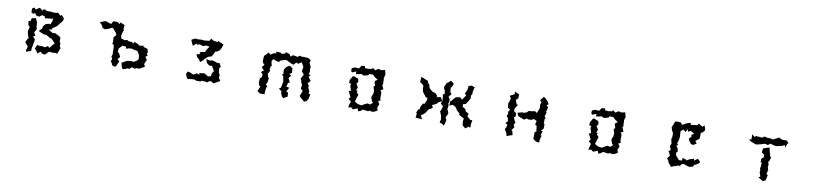

<svg xmlns="http://www.w3.org/2000/svg" viewBox="2 -1430 9997 2362"><g transform="rotate(10 5000.0 -249.0)"><path d="M421 -80 398 -32 422 -4 441 25 473 -5 505 19 535 21 551 3 579 -23 624 -18 668 -23 676 -9 692 -44 710 -92 697 -107V-149L685 -165L686 -213L670 -231L617 -259L584 -257V-255L536 -282L533 -296L556 -292L569 -316L606 -340L626 -357L650 -389L662 -402L682 -429L686 -459L652 -495L640 -482L603 -515L580 -507L523 -508L521 -513L470 -510L426 -529L410 -506L374 -535L359 -528L328 -505L304 -526L281 -511L279 -464L304 -446L327 -462L344 -434L382 -426L417 -451L448 -442L460 -418L485 -423L550 -428L554 -447L556 -423L551 -391L536 -358L517 -361L477 -349L453 -324L445 -290L408 -251L443 -235L476 -222L508 -221L530 -208L574 -183L570 -195L631 -134L624 -132L573 -69L553 -89L517 -67L491 -74L450 -73ZM264 -351 270 -301 291 -281 277 -234 280 -205 288 -178 301 -144 286 -125 269 -88 291 -60 310 -38 295 9 302 27 357 6 360 -7 359 -28 366 -55 376 -112 380 -139 351 -176 380 -184 356 -224 369 -247 381 -273 373 -297 369 -347 371 -349 346 -401 296 -391 288 -356Z M1541 -78 1478 -43 1492 7 1507 33 1547 20 1570 9 1585 17 1612 -11 1653 1 1670 -10 1700 -9 1720 -15 1772 -47 1755 -76 1780 -133 1755 -166 1781 -186 1763 -213 1777 -218 1765 -267 1710 -283 1713 -296 1647 -289 1650 -300 1593 -324 1578 -300 1564 -317 1518 -319 1501 -331 1469 -324 1425 -337 1417 -371 1430 -425 1439 -442 1431 -461 1436 -506 1380 -531 1376 -509 1341 -529H1291L1271 -491L1216 -508L1204 -515L1151 -498L1130 -486L1155 -464L1185 -410L1182 -425L1207 -413L1268 -435L1282 -444L1300 -447L1345 -396L1358 -369L1325 -331L1331 -318L1330 -268L1327 -256L1349 -239L1352 -206V-162L1354 -123L1344 -102L1357 -64L1345 -38L1360 -22L1369 5L1403 19L1420 10L1449 -56L1420 -80H1425L1450 -111L1428 -155L1411 -166L1415 -211L1454 -252L1498 -248L1506 -223L1537 -234L1581 -236L1599 -228L1647 -220L1660 -199L1676 -168L1679 -120L1656 -98L1614 -76L1608 -86L1566 -82Z M2370 -308 2383 -272 2410 -251 2430 -220 2472 -254 2465 -255 2498 -286 2514 -300 2558 -313 2588 -368 2589 -386 2597 -376 2642 -402 2661 -438 2677 -485 2672 -483 2599 -516 2601 -499 2543 -508 2514 -529 2502 -500 2483 -495 2438 -490 2390 -494 2358 -490 2329 -496 2296 -483 2276 -471 2281 -457 2307 -400 2346 -436 2356 -425 2390 -433 2430 -420 2476 -435 2480 -432 2513 -425 2495 -404 2473 -367 2470 -350 2437 -349 2405 -337 2410 -314ZM2284 -47 2302 -1 2318 14 2334 8 2397 3 2419 14 2474 15 2490 3 2537 6 2557 12 2584 -9 2611 -8 2635 11 2687 -17 2714 -34 2690 -71 2696 -104 2680 -129 2676 -178 2672 -182 2690 -207 2668 -248H2631L2620 -255L2574 -266L2546 -259L2498 -269L2515 -223L2550 -196L2582 -198L2617 -139L2594 -106L2592 -73L2558 -62L2508 -92L2476 -89L2442 -83L2450 -65L2411 -76L2375 -53L2324 -75L2301 -78Z M3661 -434 3686 -392 3691 -377 3682 -329 3689 -316 3713 -291 3683 -232 3695 -215 3698 -190 3714 -161 3706 -114 3731 -93 3732 -81 3710 -24 3712 -15 3773 38 3804 25 3822 -4 3834 -62 3814 -69 3815 -96 3795 -144 3798 -165 3778 -193 3810 -227 3774 -273 3798 -292 3770 -306 3781 -335 3775 -377 3783 -384 3764 -435 3756 -441 3767 -474 3740 -498 3692 -503H3660L3653 -501L3621 -510L3601 -490L3542 -502L3514 -479L3495 -508L3449 -524L3437 -502L3401 -494L3380 -508H3329L3335 -488L3304 -484L3266 -460L3239 -482L3202 -440L3191 -432L3187 -368L3194 -345L3215 -324L3187 -289L3221 -255L3188 -229L3212 -208L3211 -172L3189 -150L3185 -102L3184 -99L3197 -59L3212 -53L3187 9L3222 34L3280 32L3278 6L3286 -54L3298 -64L3274 -92L3289 -113L3298 -175L3290 -174L3274 -221L3297 -263L3288 -276L3294 -317L3306 -328L3293 -378L3309 -412L3360 -393L3391 -389L3390 -404L3440 -424L3459 -427L3473 -428L3530 -400L3566 -386L3597 -420L3620 -408ZM3440 -68 3477 -39 3479 -13 3491 15 3511 41 3564 12 3560 -38 3536 -48 3565 -99 3527 -106 3540 -157 3562 -160 3535 -215 3562 -251 3535 -265 3566 -285 3561 -342 3524 -368 3485 -343 3467 -319 3460 -299 3465 -250 3445 -245 3466 -228 3475 -182 3479 -166 3473 -124 3462 -79Z M4311 -374 4282 -325 4279 -287 4308 -276 4299 -257 4319 -193 4291 -187 4327 -115 4307 -92 4341 -62 4333 -42 4320 12 4358 7 4381 27 4437 5 4450 39 4477 30 4503 8 4569 17 4590 6 4608 14 4640 12 4671 -4 4684 -12 4673 -50 4692 -90 4670 -126 4696 -138 4690 -178 4691 -193V-240L4675 -263L4708 -281L4683 -337L4694 -334L4692 -401L4690 -421L4698 -449L4702 -464L4688 -519L4642 -509L4604 -518L4570 -494L4530 -523L4533 -505L4478 -496L4437 -501L4439 -522L4393 -520L4369 -482L4319 -485L4280 -470L4279 -431L4298 -420L4341 -440L4344 -406L4396 -416L4409 -421L4439 -405L4497 -419L4503 -436L4552 -437L4581 -409L4619 -384L4590 -366L4587 -347L4601 -307L4583 -292L4599 -241L4595 -200L4585 -180L4578 -162L4596 -108L4612 -96L4580 -69L4543 -76L4502 -55L4480 -40L4433 -47L4389 -71L4406 -128L4417 -162L4392 -189L4400 -206L4380 -212L4395 -249L4370 -291L4389 -319L4380 -355L4326 -377Z M5585 -241 5621 -220 5646 -183 5686 -145 5677 -136 5746 -98 5740 -69 5744 -16 5783 18 5821 -11 5843 -1 5844 -48 5852 -96H5827L5786 -131L5793 -168L5752 -190L5745 -215L5748 -214L5708 -238L5704 -271L5737 -279L5766 -321L5785 -357L5783 -392L5797 -413L5795 -440L5803 -473L5810 -502L5767 -514L5734 -503L5729 -463L5725 -449L5705 -405L5724 -383L5683 -324L5655 -349L5605 -340L5579 -316L5564 -294L5542 -275V-225ZM5138 -449 5181 -417 5186 -403V-367L5194 -336L5237 -277L5262 -271L5257 -235L5246 -216L5242 -196L5217 -191L5195 -150L5189 -117L5171 -109L5154 -62L5165 -67L5160 -1L5168 -6L5242 -1L5218 -46L5243 -63L5270 -88L5285 -113L5307 -142L5327 -147L5348 -168L5330 -194L5382 -217L5407 -245L5447 -261L5422 -309L5367 -299L5376 -313L5350 -345L5305 -359L5266 -395L5256 -432L5234 -459L5231 -482L5222 -480L5169 -504L5143 -513ZM5434 -233 5467 -201 5451 -149 5442 -136 5466 -80 5467 -48 5473 -50 5461 1 5493 11 5517 30 5528 -1 5537 -41 5521 -79 5531 -92 5547 -127 5535 -161 5526 -176 5533 -228 5524 -249 5530 -260 5535 -298 5514 -330 5545 -369 5525 -392 5521 -447 5533 -455 5550 -499 5510 -530 5472 -496 5465 -499 5439 -441V-428L5456 -394L5461 -354L5440 -349L5448 -288L5447 -259Z M6594 -243 6633 -225 6622 -177 6644 -165 6646 -142 6652 -98 6631 -84 6633 -39 6630 -2 6665 25 6711 32 6709 2 6726 -59 6709 -60 6729 -113H6706L6735 -150V-205L6724 -210L6726 -270L6738 -269L6720 -299L6736 -351L6728 -355L6743 -415L6719 -438L6742 -452L6727 -482L6683 -527L6666 -531L6629 -480L6651 -467L6639 -417L6645 -402L6641 -377L6617 -321L6596 -340L6543 -331L6517 -330L6493 -307L6453 -295L6444 -300L6382 -283L6399 -248L6411 -240L6477 -214L6507 -234L6536 -224L6557 -231L6559 -222ZM6251 -381 6256 -324 6288 -307 6267 -274 6272 -250 6257 -220 6275 -206 6286 -161 6258 -133 6287 -118 6278 -82 6265 -58 6291 -14 6301 24 6329 11 6371 -2 6360 -51 6347 -60 6377 -103 6362 -128 6379 -160 6365 -184 6350 -219 6369 -238 6367 -276 6338 -296 6340 -330 6373 -380 6355 -384 6336 -436 6362 -460 6365 -507 6309 -536 6308 -501 6255 -474 6256 -467 6273 -443 6259 -395Z M7311 -374 7282 -325 7279 -287 7308 -276 7299 -257 7319 -193 7291 -187 7327 -115 7307 -92 7341 -62 7333 -42 7320 12 7358 7 7381 27 7437 5 7450 39 7477 30 7503 8 7569 17 7590 6 7608 14 7640 12 7671 -4 7684 -12 7673 -50 7692 -90 7670 -126 7696 -138 7690 -178 7691 -193V-240L7675 -263L7708 -281L7683 -337L7694 -334L7692 -401L7690 -421L7698 -449L7702 -464L7688 -519L7642 -509L7604 -518L7570 -494L7530 -523L7533 -505L7478 -496L7437 -501L7439 -522L7393 -520L7369 -482L7319 -485L7280 -470L7279 -431L7298 -420L7341 -440L7344 -406L7396 -416L7409 -421L7439 -405L7497 -419L7503 -436L7552 -437L7581 -409L7619 -384L7590 -366L7587 -347L7601 -307L7583 -292L7599 -241L7595 -200L7585 -180L7578 -162L7596 -108L7612 -96L7580 -69L7543 -76L7502 -55L7480 -40L7433 -47L7389 -71L7406 -128L7417 -162L7392 -189L7400 -206L7380 -212L7395 -249L7370 -291L7389 -319L7380 -355L7326 -377Z M8314 -516 8295 -468 8282 -436 8294 -400 8293 -399 8311 -370 8310 -303H8301L8307 -275L8315 -238L8300 -205L8320 -162L8289 -133L8302 -136L8321 -89L8292 -49L8311 -29L8321 -1L8360 45L8377 35L8424 20L8451 9L8463 18L8481 -11L8508 -18L8549 -3L8577 5L8623 -5L8635 -29L8662 -40L8701 -70L8692 -87L8667 -112L8627 -81L8619 -103L8567 -88L8534 -67L8531 -73L8481 -90L8477 -55H8440L8398 -102L8389 -138L8407 -151L8399 -197L8377 -224L8398 -235L8383 -257L8397 -295L8402 -333V-348L8398 -408L8429 -435L8462 -409L8478 -449L8491 -419L8524 -434L8569 -404L8536 -388L8542 -365L8518 -342L8516 -325L8551 -276L8579 -268L8620 -293L8598 -323L8633 -348L8645 -359L8647 -390V-432L8664 -438L8691 -466V-491L8676 -531L8654 -509L8604 -540L8589 -517L8561 -514L8506 -507L8509 -528L8480 -526L8438 -509L8405 -488L8385 -514L8348 -518Z M9273 -524 9275 -464 9246 -452 9279 -431 9338 -409 9359 -412 9390 -420 9408 -424 9442 -436 9462 -434 9486 -427 9512 -450 9557 -437 9596 -432 9601 -435 9660 -447 9691 -464 9702 -434 9719 -486 9732 -492 9707 -522H9650L9631 -529L9606 -543L9595 -536L9538 -506H9534L9497 -514H9464L9428 -524L9402 -505L9323 -511L9308 -497ZM9428 -325 9463 -300 9461 -267 9434 -246V-201L9449 -205L9445 -140L9439 -135L9448 -99L9444 -82L9462 -29L9440 -16L9500 21L9534 5V3L9549 -64L9531 -71L9539 -112L9544 -123L9532 -158L9536 -197L9525 -218L9538 -240L9553 -291L9538 -292L9531 -324L9518 -366L9514 -401L9479 -391L9434 -375Z"/></g></svg>

Font: チョークS
Style: Regular
Weight: 400
Designer: [Stick] Fontworks Inc.
Foundry: [Stick] Fontworks Inc.
Version: Version 1.200;FEAKit 1.0